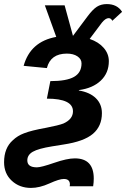

<svg xmlns="http://www.w3.org/2000/svg" viewBox="-45 -714 619 942"><path d="M-25 82Q-25 12 18 -26Q41 -48 73 -60Q108 -74 181 -87Q243 -99 266 -108Q313 -129 313 -168Q313 -230 185 -230L202 -316Q282 -316 318.5 -337Q355 -358 355 -403Q355 -424 335 -437.5Q315 -451 283 -451Q203 -451 185 -380L71 -391Q104 -510 231 -533L175 -688H272L313 -538L384 -633Q410 -668 430.5 -681Q451 -694 479 -694Q530 -694 554 -656L506 -612Q500 -625 488 -625Q473 -625 455 -603L395 -523Q439 -508 464 -479Q489 -450 489 -414Q489 -356 449.5 -318.5Q410 -281 342 -272V-270Q396 -261 425.5 -232Q455 -203 455 -159Q455 -95 411 -57.5Q367 -20 267 -5L211 4Q143 15 116 30.5Q89 46 89 73Q89 107 136 107Q157 107 220.5 85Q284 63 322 63Q415 63 415 162Q415 180 412 200H297Q298 195 298 191Q298 164 268 164Q246 164 197.5 186Q149 208 107 208Q51 208 13 173Q-25 138 -25 82Z"/></svg>

Font: Libra Sans
Style: Bold Italic
Weight: 700
Italic angle: -12°
Foundry: Context Ltd
Version: Version 1.002